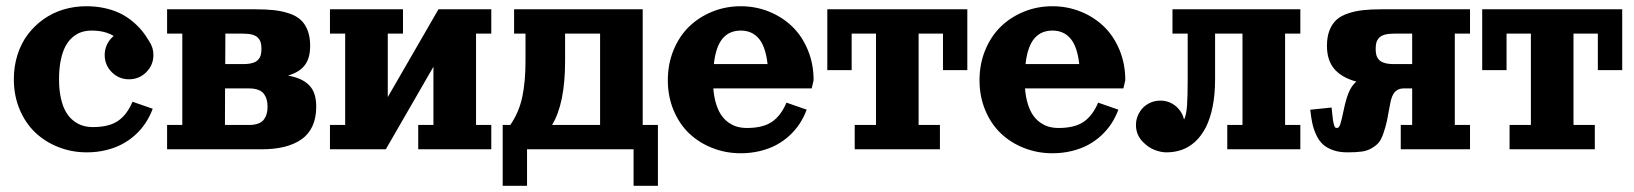

<svg xmlns="http://www.w3.org/2000/svg" viewBox="-20 -479 5244 616"><path d="M344.7 -363.5Q316.9 -380.9 273.9 -380.9Q256.6 -380.9 241.7 -376.1Q226.8 -371.3 213.3 -359.9Q199.7 -348.4 190.2 -330.8Q180.7 -313.2 175 -286.1Q169.4 -259 169.4 -224.6Q169.4 -190.2 175.5 -163.3Q181.6 -136.5 191.8 -119.4Q201.9 -102.3 216.2 -91.3Q230.5 -80.3 245.6 -75.8Q260.7 -71.3 278.3 -71.3Q329.8 -71.3 358.8 -91.2Q387.7 -111.1 405 -152.6L470 -130.1Q461.2 -106.4 447.6 -85.6Q434.1 -64.7 415 -47.1Q396 -29.5 372.7 -17Q349.4 -4.4 320.1 2.7Q290.8 9.8 258.3 9.8Q210.2 9.8 167.4 -7.1Q124.5 -23.9 92.9 -54.1Q61.3 -84.2 42.8 -128.4Q24.4 -172.6 24.4 -224.6Q24.4 -266.4 36.1 -303.2Q47.9 -340.1 69.2 -368.4Q90.6 -396.7 119.4 -417.2Q148.2 -437.7 183.3 -448.4Q218.5 -459 257.1 -459Q287.6 -459 314.5 -453.2Q341.3 -447.5 362.4 -437.6Q383.5 -427.7 401.9 -413.1Q420.2 -398.4 434 -382Q447.8 -365.5 459.7 -345Q472.2 -325.7 472.2 -302.7Q472.2 -270.3 449.3 -247.4Q426.5 -224.6 394 -224.6Q361.6 -224.6 338.7 -247.4Q315.9 -270.3 315.9 -302.7Q315.9 -320.8 323.6 -336.7Q331.3 -352.5 344.7 -363.5Z M760.3 -273.4Q778.1 -273.4 789.9 -276.9Q801.8 -280.3 808 -287.1Q814.2 -293.9 816.5 -302.1Q818.8 -310.3 818.8 -322.3Q818.8 -334.2 816.5 -342.4Q814.2 -350.6 808 -357.4Q801.8 -364.3 789.9 -367.7Q778.1 -371.1 760.3 -371.1H703.1L702.6 -273.4ZM904.1 -236.6Q926.8 -232.4 943.1 -225.1Q959.5 -217.8 971.3 -206.1Q983.2 -194.3 988.9 -177.1Q994.6 -159.9 994.6 -136.7Q994.6 -100.8 982.4 -74.3Q970.2 -47.9 946.9 -31.7Q923.6 -15.6 891.7 -7.8Q859.9 0 818.8 0H516.1V-78.1H564.9V-371.1H516.1V-449.2H799.3Q833.7 -449.2 859.1 -446.4Q884.5 -443.6 907.3 -436Q930.2 -428.5 944.5 -415.5Q958.7 -402.6 966.9 -381.7Q975.1 -360.8 975.1 -332Q975.1 -292 957.5 -269.4Q939.9 -246.8 904.1 -236.6ZM701.7 -78.1H779.8Q797.4 -78.1 809.4 -83Q821.5 -87.9 827.5 -96.7Q833.5 -105.5 835.9 -115Q838.4 -124.5 838.4 -136.7Q838.4 -148.9 835.9 -158.4Q833.5 -168 827.5 -176.8Q821.5 -185.5 809.4 -190.4Q797.4 -195.3 779.8 -195.3H702.1Z M1321.8 0V-78.1H1370.6V-264.9L1217.8 0H1038.6V-78.1H1087.4V-371.1H1038.6V-449.2H1272.9V-371.1H1224.1V-167.5L1386.7 -449.2H1556.2V-371.1H1507.3V-78.1H1556.2V0Z M1629.4 -371.1V-449.2H2042V-78.1H2090.8V117.2H2012.7V0H1670.9V117.2H1592.8V-78.1H1617.2Q1644.8 -117.9 1655.4 -166.9Q1666 -215.8 1666 -283.2V-371.1ZM1751.2 -78.1H1905.3V-371.1H1793V-283.2Q1793 -146.7 1751.2 -78.1Z M2356.4 12.7Q2308.3 12.7 2265.5 -4.2Q2222.7 -21 2191 -51.1Q2159.4 -81.3 2141 -125.5Q2122.6 -169.7 2122.6 -221.7Q2122.6 -273.7 2141 -318.4Q2159.4 -363 2191 -393.7Q2222.7 -424.3 2265.5 -441.7Q2308.3 -459 2356.4 -459Q2404.5 -459 2447.4 -441.7Q2490.2 -424.3 2521.9 -393.7Q2553.5 -363 2571.9 -318.4Q2590.3 -273.7 2590.3 -221.7L2584.2 -195.3H2268.6Q2270.8 -167 2277.8 -144.8Q2284.9 -122.6 2295 -108.4Q2305.2 -94.2 2318.6 -85.1Q2332 -75.9 2346.2 -72.1Q2360.4 -68.4 2376.5 -68.4Q2428 -68.4 2456.9 -88.3Q2485.8 -108.2 2503.2 -149.7L2568.1 -127.2Q2559.3 -103.5 2545.8 -82.6Q2532.2 -61.8 2513.2 -44.2Q2494.1 -26.6 2470.8 -14Q2447.5 -1.5 2418.2 5.6Q2388.9 12.7 2356.4 12.7ZM2270.3 -273.4H2442.6Q2436.3 -329.6 2414.6 -355.2Q2392.8 -380.9 2356.9 -380.9Q2339.1 -380.9 2325 -375.1Q2310.8 -369.4 2299.6 -356.8Q2288.3 -344.2 2280.9 -323.4Q2273.4 -302.5 2270.3 -273.4Z M2634.3 -253.9V-449.2H3083.5V-253.9H3005.4V-371.1H2927.2V-78.1H2995.6V0H2722.2V-78.1H2790.5V-371.1H2712.4V-253.9Z M3356.4 12.7Q3308.3 12.7 3265.5 -4.2Q3222.7 -21 3191 -51.1Q3159.4 -81.3 3141 -125.5Q3122.6 -169.7 3122.6 -221.7Q3122.6 -273.7 3141 -318.4Q3159.4 -363 3191 -393.7Q3222.7 -424.3 3265.5 -441.7Q3308.3 -459 3356.4 -459Q3404.5 -459 3447.4 -441.7Q3490.2 -424.3 3521.9 -393.7Q3553.5 -363 3571.9 -318.4Q3590.3 -273.7 3590.3 -221.7L3584.2 -195.3H3268.6Q3270.8 -167 3277.8 -144.8Q3284.9 -122.6 3295 -108.4Q3305.2 -94.2 3318.6 -85.1Q3332 -75.9 3346.2 -72.1Q3360.4 -68.4 3376.5 -68.4Q3428 -68.4 3456.9 -88.3Q3485.8 -108.2 3503.2 -149.7L3568.1 -127.2Q3559.3 -103.5 3545.8 -82.6Q3532.2 -61.8 3513.2 -44.2Q3494.1 -26.6 3470.8 -14Q3447.5 -1.5 3418.2 5.6Q3388.9 12.7 3356.4 12.7ZM3270.3 -273.4H3442.6Q3436.3 -329.6 3414.6 -355.2Q3392.8 -380.9 3356.9 -380.9Q3339.1 -380.9 3325 -375.1Q3310.8 -369.4 3299.6 -356.8Q3288.3 -344.2 3280.9 -323.4Q3273.4 -302.5 3270.3 -273.4Z M3741.7 -371.1V-449.2H4151.9V-371.1H4103V-78.1H4151.9V0H4103H3966.3H3917.5V-78.1H3966.3V-371.1H3878.4V-224.6Q3878.4 -175.8 3870.5 -136.6Q3862.5 -97.4 3848.6 -70.3Q3834.7 -43.2 3815.1 -25Q3795.4 -6.8 3772.2 1.5Q3749 9.8 3722.2 9.8Q3704.6 9.8 3684.8 2.2Q3665 -5.4 3647.5 -22.9Q3624.5 -45.9 3624.5 -78.1Q3624.5 -101.8 3637.7 -121.6Q3648.2 -137.7 3665.4 -147Q3682.6 -156.2 3702.6 -156.2Q3718.8 -156.2 3732.7 -150.4Q3750.2 -143.1 3762.5 -128.4Q3774.7 -113.8 3778.8 -95.2Q3786.1 -109.6 3788.3 -138.8Q3790.5 -168 3790.5 -224.6V-371.1Z M4696.3 -449.2V-371.1H4647.5V-78.1H4696.3V0H4474.1V-78.1H4510.7V-195.3H4482.7Q4466.6 -195.3 4455.8 -184.6Q4445.1 -173.8 4440.2 -146.5Q4433.8 -110.1 4429.7 -90.8Q4425.5 -71.5 4418.2 -50.7Q4410.9 -29.8 4402.8 -20.8Q4394.8 -11.7 4380.5 -3.3Q4366.2 5.1 4348 7.4Q4329.8 9.8 4302.7 9.8Q4276.9 9.8 4257.1 2.8Q4237.3 -4.2 4224.6 -15.6Q4211.9 -27.1 4203.4 -45.3Q4194.8 -63.5 4190.6 -82.5Q4186.3 -101.6 4183.8 -127L4252.2 -134Q4254.4 -110.6 4256.1 -97.9Q4257.8 -85.2 4259.9 -78.4Q4262 -71.5 4263.9 -69.9Q4265.9 -68.4 4269.8 -68.4Q4275.6 -68.4 4279.7 -79.3Q4283.7 -90.3 4291.3 -127Q4298.1 -159.9 4306.9 -181.6Q4315.7 -203.4 4331.5 -217.3Q4284.7 -230 4261 -257.7Q4237.3 -285.4 4237.3 -332Q4237.3 -360.8 4245.5 -381.7Q4253.7 -402.6 4267.9 -415.5Q4282.2 -428.5 4305.1 -436Q4327.9 -443.6 4353.3 -446.4Q4378.7 -449.2 4413.1 -449.2ZM4510.7 -371.1H4452.1Q4434.3 -371.1 4422.5 -367.7Q4410.6 -364.3 4404.4 -357.4Q4398.2 -350.6 4395.9 -342.4Q4393.6 -334.2 4393.6 -322.3Q4393.6 -310.3 4395.9 -302.1Q4398.2 -293.9 4404.4 -287.1Q4410.6 -280.3 4422.5 -276.9Q4434.3 -273.4 4452.1 -273.4H4510.7Z M4735.4 -253.9V-449.2H5184.6V-253.9H5106.4V-371.1H5028.3V-78.1H5096.7V0H4823.2V-78.1H4891.6V-371.1H4813.5V-253.9Z"/></svg>

Font: Orelega One
Style: Regular
Weight: 400
Version: Version 1.1 ; ttfautohint (v1.8.3)